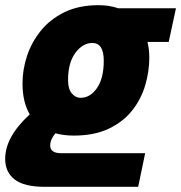

<svg xmlns="http://www.w3.org/2000/svg" viewBox="-53 -572 700 742"><path d="M120 150Q40 150 3.5 121.5Q-33 93 -33 42Q-33 -43 62 -130Q34 -177 34 -250Q34 -303 51.5 -356Q69 -409 105 -453.5Q141 -498 196.5 -525Q252 -552 328 -552Q370 -552 404 -540H627L599 -410H517Q524 -381 524 -349Q524 -297 508.5 -243.5Q493 -190 458.5 -146Q424 -102 368 -75Q312 -48 232 -48Q193 -48 161 -57Q152 -46 146.5 -34Q141 -22 141 -10Q141 20 183 20H508L481 150ZM258 -194Q296 -194 322 -232Q348 -270 348 -337Q348 -406 304 -406Q267 -406 238.5 -368Q210 -330 210 -262Q210 -228 224.5 -211Q239 -194 258 -194Z"/></svg>

Font: Geist Mono Black
Style: Italic
Weight: 900
Italic angle: -12°
Monospace: yes
Designer: Basement.studio, Andrés Briganti, Mateo Zaragoza
Foundry: Basement.studio, Vercel, Andrés Briganti, Guido Ferreyra, Mateo Zaragoza
Version: Version 1.500; ttfautohint (v1.8.4.7-5d5b)